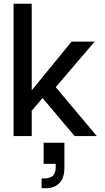

<svg xmlns="http://www.w3.org/2000/svg" viewBox="-20 -720 557 1016"><path d="M358.9 -500H481L274.9 -258.8L492.2 0H375L205.1 -201.2L147.9 -133.8V0H51.8V-700.2H147.9V-242.2ZM210.9 35.2H320.8V168Q320.8 222.2 294.2 249Q267.6 275.9 225.1 275.9H200.2V224.1H213.9Q244.1 224.1 259.5 210.2Q274.9 196.3 274.9 162.1V147H210.9Z"/></svg>

Font: Overused Grotesk Medium
Style: Regular
Weight: 500
Version: Version 0.002